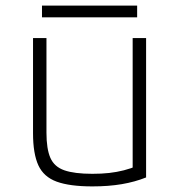

<svg xmlns="http://www.w3.org/2000/svg" viewBox="-20 -656 640 686"><path d="M310 10Q229 10 182.5 -7Q136 -24 117 -65.5Q98 -107 98 -180V-520H146V-182Q146 -124 160 -92Q174 -60 210 -47.5Q246 -35 310 -35Q343 -35 370 -38Q397 -41 422.5 -47.5Q448 -54 474 -65L454 -34V-520H502V-22Q462 -6 415 2Q368 10 310 10ZM130 -594V-636H470V-594Z"/></svg>

Font: M PLUS Code Latin Expanded Light
Style: Regular
Weight: 300
Width: 7
Designer: Coji Morishita
Foundry: UNDERFOREST DESIGN
Version: Version 1.002; ttfautohint (v1.8.3)